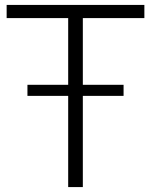

<svg xmlns="http://www.w3.org/2000/svg" viewBox="-20 -760 614 780"><path d="M257 0V-370.5H91.5V-415.5H257V-686.5H7V-740H566.5V-686.5H316.5V-415.5H482V-370.5H316.5V0Z"/></svg>

Font: Encode Sans Lt
Style: Regular
Weight: 300
Designer: Multiple Designers
Foundry: Impallari Type
Version: Version 3.002; ttfautohint (v1.8.3) -l 8 -r 50 -G 200 -x 14 